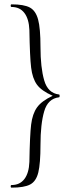

<svg xmlns="http://www.w3.org/2000/svg" viewBox="-20 -745 323 882"><path d="M166 -80Q166 6 156 47Q146 88 118.5 102.5Q91 117 33 117Q29 117 29 111Q29 105 33 105Q71 105 92 77.5Q113 50 115 -1Q117 -123 123 -172.5Q129 -222 150 -251.5Q171 -281 222 -305Q170 -328 149.5 -356.5Q129 -385 123 -434.5Q117 -484 115 -607Q113 -658 92 -685.5Q71 -713 33 -713Q29 -713 29 -719Q29 -725 33 -725Q90 -725 117 -710.5Q144 -696 155 -655.5Q166 -615 166 -529Q166 -435 183 -376Q200 -317 251 -311Q254 -311 254 -304.5Q254 -298 251 -298Q200 -292 183 -233.5Q166 -175 166 -80Z"/></svg>

Font: Cormorant Unicase Light
Style: Regular
Weight: 300
Designer: Christian Thalmann (Catharsis Fonts)
Foundry: Catharsis Fonts
Version: Version 4.000